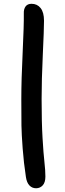

<svg xmlns="http://www.w3.org/2000/svg" viewBox="-20 -880 343 1016"><path d="M117.2 57.1Q105.5 -19 99.9 -94.7Q94.2 -170.4 93.5 -215.8Q92.8 -261.2 92.8 -356Q92.8 -457.5 99.9 -602.8Q106.9 -748 106 -808.1Q105 -831.5 115.2 -845.7Q125.5 -859.9 147 -859.9Q176.8 -859.9 194.8 -837.4Q212.9 -814.9 212.9 -770Q212.9 -725.6 206.5 -590.8Q200.2 -456.1 200.2 -356.9Q200.2 -232.9 205.1 -150.1Q210 -67.4 215.1 -22.5Q220.2 22.5 220.2 54.2Q220.2 85.4 206.1 100.8Q191.9 116.2 170.9 116.2Q149.9 116.2 135.7 101.3Q121.6 86.4 117.2 57.1Z"/></svg>

Font: Shantell Sans Irregular Bouncy
Style: Regular
Weight: 500
Designer: Stephen Nixon, Anya Danilova, Shantell Martin
Foundry: Arrow Type
Version: Version 1.006;[9816181b4]